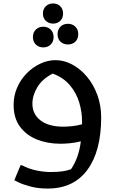

<svg xmlns="http://www.w3.org/2000/svg" viewBox="-20 -834 666 1114"><path d="M257 260Q200 260 156 248Q112 236 87.5 224Q63 212 63 212L99 125H108Q147 146 191 155Q235 164 273 164Q312 164 339.5 160.5Q367 157 392 148Q415 114 429 74Q443 34 449 -14Q418 -6 386.5 -3Q355 0 331 0Q256 0 194.5 -24.5Q133 -49 96 -99Q59 -149 59 -225Q59 -279 79.5 -326Q100 -373 135 -408.5Q170 -444 213.5 -464.5Q257 -485 302 -485Q352 -485 399.5 -459.5Q447 -434 485 -388.5Q523 -343 545 -282.5Q567 -222 567 -153Q567 43 487 151.5Q407 260 257 260ZM168 -232Q168 -172 215 -135.5Q262 -99 348 -99Q370 -99 399 -102Q428 -105 456 -113Q456 -122 456 -131Q456 -185 439.5 -240Q423 -295 385.5 -339.5Q348 -384 286 -407Q225 -376 196.5 -328Q168 -280 168 -232ZM288 -697Q263 -697 246 -713Q229 -729 229 -755Q229 -782 246 -798Q263 -814 288 -814Q313 -814 329.5 -798Q346 -782 346 -755Q346 -729 329.5 -713Q313 -697 288 -697ZM374 -576Q348 -576 331 -592Q314 -608 314 -636Q314 -663 331 -679.5Q348 -696 374 -696Q400 -696 417 -679.5Q434 -663 434 -636Q434 -608 417 -592Q400 -576 374 -576ZM231 -559Q205 -559 188 -575.5Q171 -592 171 -619Q171 -646 188 -662.5Q205 -679 231 -679Q257 -679 274 -662.5Q291 -646 291 -619Q291 -592 274 -575.5Q257 -559 231 -559Z"/></svg>

Font: Kufam Medium
Style: Regular
Weight: 500
Designer: Wael Morcos, Artur Schmal
Foundry: Original Type
Version: Version 1.300; ttfautohint (v1.8.3)